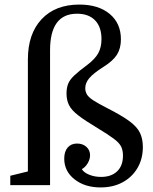

<svg xmlns="http://www.w3.org/2000/svg" viewBox="-20 -810 670 840"><path d="M353 -424Q353 -447 370.5 -468Q388 -489 432 -517Q474 -543 491.5 -570.5Q509 -598 509 -638Q509 -708 460 -749Q411 -790 327 -790Q222 -790 162 -726Q102 -662 102 -550V-60L25 -41V0H199V-590Q199 -670 228.5 -710Q258 -750 317 -750Q368 -750 396 -721Q424 -692 424 -639Q424 -603 410 -577.5Q396 -552 363 -527Q325 -499 305 -480Q285 -461 278 -443Q271 -425 271 -401Q271 -372 282 -350Q293 -328 322 -305.5Q351 -283 406 -250Q454 -221 478 -203Q502 -185 510 -168.5Q518 -152 518 -129Q518 -85 492.5 -60.5Q467 -36 422 -36Q394 -36 370.5 -45.5Q347 -55 338 -70Q353 -78 363.5 -95.5Q374 -113 374 -131Q374 -153 358 -167.5Q342 -182 317 -182Q291 -182 276 -164.5Q261 -147 261 -116Q261 -61 306 -25.5Q351 10 420 10Q475 10 516.5 -12.5Q558 -35 581.5 -75Q605 -115 605 -167Q605 -202 592.5 -228.5Q580 -255 546 -280Q512 -305 449 -337Q410 -357 389 -370.5Q368 -384 360.5 -396.5Q353 -409 353 -424Z"/></svg>

Font: Domine
Style: Regular
Weight: 400
Designer: Pablo Impallari, Rodrigo Fuenzalida, Brenda Gallo
Foundry: Pablo Impallari, Rodrigo Fuenzalida, Brenda Gallo
Version: Version 2.000;September 19, 2022;FontCreator 14.0.0.2877 64-